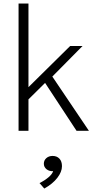

<svg xmlns="http://www.w3.org/2000/svg" viewBox="-20 -740 553 1086"><path d="M85 0V-720H141V-247L377 -480H447L276 -307L483 0H413L235 -271L141 -178V0ZM230.5 326.5 203.5 295.5Q232 281.5 253.8 263.2Q275.5 245 280.5 228Q258.5 229.5 243.2 217.2Q228 205 228 186Q228 167 242 154.5Q256 142 277.5 142Q301.5 142 316 157.2Q330.5 172.5 330.5 200Q330.5 232 304.2 266Q278 300 230.5 326.5Z"/></svg>

Font: Geologica Thin
Style: Regular
Weight: 100
Designer: Sindre Bremnes, Frode Helland
Foundry: Monokrom Skriftforlag AS
Version: Version 1.010; ttfautohint (v1.8.4.7-5d5b);gftools[0.9.28]